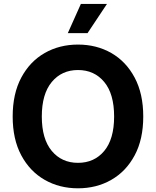

<svg xmlns="http://www.w3.org/2000/svg" viewBox="-20 -969 811 998"><path d="M385.3 9.8Q289.1 9.8 212.2 -34.2Q135.3 -78.1 90.6 -161.6Q45.9 -245.1 45.9 -363.3Q45.9 -481.9 90.6 -565.7Q135.3 -649.4 212.2 -693.4Q289.1 -737.3 385.3 -737.3Q481.9 -737.3 558.6 -693.4Q635.3 -649.4 679.9 -565.7Q724.6 -481.9 724.6 -363.3Q724.6 -244.6 679.9 -161.4Q635.3 -78.1 558.6 -34.2Q481.9 9.8 385.3 9.8ZM385.3 -122.6Q470.2 -122.6 521.7 -184.3Q573.2 -246.1 573.2 -363.3Q573.2 -481 521.7 -543Q470.2 -605 385.3 -605Q300.8 -605 249 -542.7Q197.3 -480.5 197.3 -363.3Q197.3 -246.6 249 -184.6Q300.8 -122.6 385.3 -122.6ZM332.5 -796.9 400.4 -948.7H536.1L435.1 -796.9Z"/></svg>

Font: Inter-Bold
Style: Bold
Weight: 700
Designer: Rasmus Andersson
Foundry: rsms
Version: Version 4.000;git-a52131595